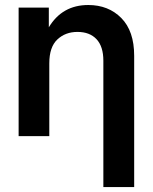

<svg xmlns="http://www.w3.org/2000/svg" viewBox="-20 -546 613 770"><path d="M177.7 -291.5V0H54.7V-515.6H175.8V-436.5Q229.5 -525.9 334 -525.9Q415 -525.9 466.6 -473.6Q518.1 -421.4 518.1 -322.3V204.1H394.5V-302.7Q394.5 -359.4 367.2 -388.7Q339.8 -418 290.5 -418Q242.2 -418 210 -387.7Q177.7 -357.4 177.7 -291.5Z"/></svg>

Font: Inter Display SemiBold
Style: Regular
Weight: 600
Designer: Rasmus Andersson
Foundry: rsms
Version: Version 4.001;git-9221beed3